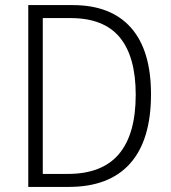

<svg xmlns="http://www.w3.org/2000/svg" viewBox="-20 -734 671 754"><path d="M573 -364Q573 -184 491 -92Q409 0 250 0H91V-714H265Q416 -714 494.5 -625Q573 -536 573 -364ZM513 -362Q513 -511 450.5 -587Q388 -663 257 -663H148V-51H246Q381 -51 447 -129Q513 -207 513 -362Z"/></svg>

Font: Noto Sans Tamil SemiCondensed Light
Style: Regular
Weight: 300
Width: 4
Designer: Jelle Bosma - Monotype Design Team
Foundry: Monotype Imaging Inc.
Version: Version 2.004; ttfautohint (v1.8.4.7-5d5b)